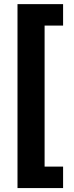

<svg xmlns="http://www.w3.org/2000/svg" viewBox="-20 -785 366 948"><path d="M66.4 143.6V-764.6H291.5V-658.7H200.2V37.6H291.5V143.6Z"/></svg>

Font: Inter Cardless Display
Style: Bold
Weight: 700
Designer: Rasmus Andersson
Foundry: rsms
Version: Version 4.001;git-9221beed3